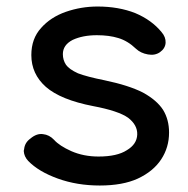

<svg xmlns="http://www.w3.org/2000/svg" viewBox="-20 -571 583 595"><path d="M289.1 3.9Q218.8 3.9 159.2 -17.6Q99.6 -39.1 67.4 -72.3Q54.7 -85.9 53.7 -102.5Q53.7 -105.5 54.7 -108.4Q56.6 -128.9 74.2 -141.6Q93.8 -158.2 113.3 -155.3Q132.8 -153.3 147.5 -137.7Q164.1 -119.1 201.2 -102.5Q239.3 -85.9 285.2 -85.9Q342.8 -85.9 373 -105.5Q404.3 -124 405.3 -154.3Q406.2 -183.6 377 -206.1Q346.7 -227.5 268.6 -242.2Q168 -261.7 122.1 -301.8Q77.1 -341.8 77.1 -400.4Q77.1 -451.2 107.4 -484.4Q136.7 -517.6 183.6 -534.2Q231.4 -550.8 282.2 -550.8Q347.7 -550.8 399.4 -530.3Q450.2 -508.8 480.5 -471.7Q494.1 -456.1 493.2 -438.5Q492.2 -420.9 475.6 -409.2Q460 -398.4 438.5 -402.3Q416 -406.2 401.4 -419.9Q376 -444.3 346.7 -453.1Q318.4 -461.9 280.3 -461.9Q236.3 -461.9 205.1 -447.3Q174.8 -431.6 174.8 -403.3Q174.8 -384.8 184.6 -370.1Q194.3 -356.4 221.7 -343.8Q250 -333 303.7 -322.3Q378.9 -306.6 422.9 -284.2Q465.8 -260.7 485.4 -230.5Q503.9 -200.2 503.9 -160.2Q503.9 -114.3 479.5 -77.1Q455.1 -40 407.2 -17.6Q360.4 3.9 289.1 3.9Z"/></svg>

Font: Abed
Style: Bold
Weight: 700
Designer: Johan Aakerlund
Version: Version 3.105